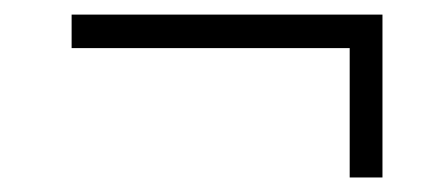

<svg xmlns="http://www.w3.org/2000/svg" viewBox="-20 -374 614 263"><path d="M503.9 -354V-130.9H459V-308.1H78.1V-354Z"/></svg>

Font: Rawline Light
Style: Regular
Weight: 300
Designer: Matt McInerney, Pablo Impallari, Rodrigo Fuenzalida
Foundry: Matt McInerney, Pablo Impallari, Rodrigo Fuenzalida
Version: Version 4.020;PS 004.020;hotconv 1.0.88;makeotf.lib2.5.64775